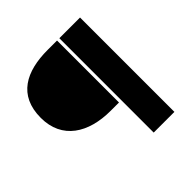

<svg xmlns="http://www.w3.org/2000/svg" viewBox="-188 -815 1056 1056"><g transform="rotate(-45 339.5 -287.0)"><path d="M583 80V-654H422V80ZM404 -172V-654H331C165 -654 40 -592 40 -416C40 -251 167 -172 339 -172Z"/></g></svg>

Font: Falling Sky
Style: ExBd
Weight: 400
Designer: Paul D. Hunt
Foundry: Adobe Systems Incorporated
Version: Version 1.02